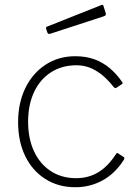

<svg xmlns="http://www.w3.org/2000/svg" viewBox="-20 -776 577 806"><path d="M296 -540Q341 -540 376.5 -527Q412 -514 440.5 -490Q469 -466 492 -433Q497 -426 492 -423L468 -407Q463 -404 457 -411Q430 -445 404.5 -464.5Q379 -484 354 -493Q329 -502 301 -502Q240 -502 194 -472.5Q148 -443 123 -389.5Q98 -336 98 -265Q98 -194 123 -140.5Q148 -87 193.5 -57.5Q239 -28 300 -28Q351 -28 392 -52.5Q433 -77 466 -128Q469 -133 471 -133.5Q473 -134 476 -132L499 -117Q504 -114 501 -107Q483 -78 460.5 -56Q438 -34 412 -19.5Q386 -5 357 2.5Q328 10 296 10Q225 10 170.5 -24.5Q116 -59 86 -120.5Q56 -182 56 -263Q56 -344 86.5 -406.5Q117 -469 171.5 -504.5Q226 -540 296 -540ZM414 -752 424 -720Q427 -712 417 -708L190 -634Q186 -633 183.5 -634Q181 -635 179 -639L174 -654Q171 -662 177 -664L406 -755Q412 -757 414 -752Z"/></svg>

Font: Libre Franklin Thin
Style: Regular
Weight: 100
Designer: Pablo Impallari, Rodrigo Fuenzalida, Nhung Nguyen
Foundry: Impallari Type
Version: Version 3.000